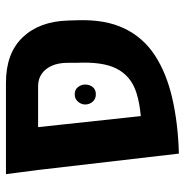

<svg xmlns="http://www.w3.org/2000/svg" viewBox="-8 -603 621 645"><g transform="rotate(-90 302.5 -280.5)"><path d="M109 10 54 -463 191 -527 235 -118Q278 -122 309.5 -131.5Q341 -141 362 -158.5Q383 -176 395 -200.5Q407 -225 411.5 -258Q416 -291 414 -333V-363Q414 -394 404.5 -416Q395 -438 377.5 -450.5Q360 -463 336 -463H54L40 -571H347Q446 -571 499.5 -515Q553 -459 556 -363L557 -330Q560 -237 529.5 -173.5Q499 -110 439.5 -71Q380 -32 296 -12.5Q212 7 109 10ZM308 -340Q324 -340 332.5 -329Q341 -318 341 -305Q341 -290 332.5 -279.5Q324 -269 308 -269Q293 -269 283.5 -279.5Q274 -290 274 -305Q274 -318 283.5 -329Q293 -340 308 -340Z"/></g></svg>

Font: Assistant ExtraLight
Style: Bold
Weight: 700
Version: Version 3.000